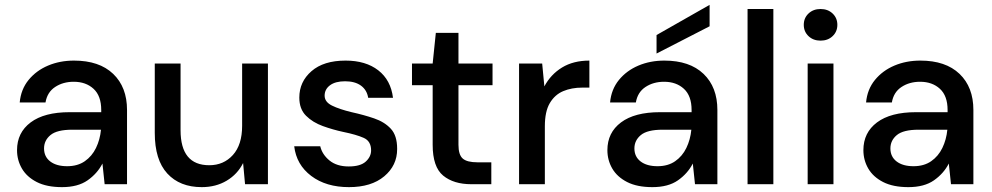

<svg xmlns="http://www.w3.org/2000/svg" viewBox="-20 -757 4077 789"><path d="M235 12Q172 12 131 -9Q90 -30 70 -64.5Q50 -99 50 -140Q50 -212 106 -254Q162 -296 266 -296H396V-305Q396 -363 364.5 -392Q333 -421 283 -421Q239 -421 206.5 -399.5Q174 -378 167 -336H61Q66 -390 97.5 -428.5Q129 -467 177.5 -487.5Q226 -508 284 -508Q388 -508 445 -453.5Q502 -399 502 -305V0H410L401 -85Q380 -44 340 -16Q300 12 235 12ZM256 -74Q299 -74 328.5 -94.5Q358 -115 374.5 -149Q391 -183 395 -224H277Q214 -224 187.5 -202Q161 -180 161 -147Q161 -113 186.5 -93.5Q212 -74 256 -74Z M809 12Q719 12 667.5 -44Q616 -100 616 -211V-496H722V-222Q722 -78 840 -78Q899 -78 937 -120Q975 -162 975 -240V-496H1081V0H987L979 -87Q956 -41 911.5 -14.5Q867 12 809 12Z M1414 12Q1320 12 1259 -34Q1198 -80 1189 -156H1296Q1304 -122 1334 -97.5Q1364 -73 1413 -73Q1461 -73 1483 -93Q1505 -113 1505 -139Q1505 -177 1474.5 -190.5Q1444 -204 1390 -215Q1348 -224 1306.5 -239Q1265 -254 1237.5 -281.5Q1210 -309 1210 -356Q1210 -421 1260 -464.5Q1310 -508 1400 -508Q1483 -508 1534.5 -468Q1586 -428 1595 -355H1493Q1488 -387 1463.5 -405Q1439 -423 1398 -423Q1358 -423 1336 -406.5Q1314 -390 1314 -364Q1314 -338 1344.5 -323Q1375 -308 1425 -296Q1475 -285 1517.5 -270.5Q1560 -256 1586 -228Q1612 -200 1612 -146Q1612 -145 1612 -144Q1612 -77 1559 -32.5Q1506 12 1414 12Z M1917 0Q1844 0 1801 -35.5Q1758 -71 1758 -162V-407H1673V-496H1758L1771 -622H1864V-496H2004V-407H1864V-162Q1864 -121 1881.5 -105.5Q1899 -90 1942 -90H1999V0Z M2113 0V-496H2208L2217 -402Q2243 -451 2289.5 -479.5Q2336 -508 2402 -508V-397H2373Q2329 -397 2294.5 -382.5Q2260 -368 2239.5 -333.5Q2219 -299 2219 -238V0Z M2661 12Q2598 12 2557 -9Q2516 -30 2496 -64.5Q2476 -99 2476 -140Q2476 -212 2532 -254Q2588 -296 2692 -296H2822V-305Q2822 -363 2790.5 -392Q2759 -421 2709 -421Q2665 -421 2632.5 -399.5Q2600 -378 2593 -336H2487Q2492 -390 2523.5 -428.5Q2555 -467 2603.5 -487.5Q2652 -508 2710 -508Q2814 -508 2871 -453.5Q2928 -399 2928 -305V0H2836L2827 -85Q2806 -44 2766 -16Q2726 12 2661 12ZM2682 -74Q2725 -74 2754.5 -94.5Q2784 -115 2800.5 -149Q2817 -183 2821 -224H2703Q2640 -224 2613.5 -202Q2587 -180 2587 -147Q2587 -113 2612.5 -93.5Q2638 -74 2682 -74ZM2678 -537V-613L2896 -737V-649Z M3052 0V-720H3158V0Z M3352 -590Q3322 -590 3302.5 -608.5Q3283 -627 3283 -655Q3283 -683 3302.5 -701.5Q3322 -720 3352 -720Q3382 -720 3401.5 -701.5Q3421 -683 3421 -655Q3421 -627 3401.5 -608.5Q3382 -590 3352 -590ZM3299 0V-496H3405V0Z M3713 12Q3650 12 3609 -9Q3568 -30 3548 -64.5Q3528 -99 3528 -140Q3528 -212 3584 -254Q3640 -296 3744 -296H3874V-305Q3874 -363 3842.5 -392Q3811 -421 3761 -421Q3717 -421 3684.5 -399.5Q3652 -378 3645 -336H3539Q3544 -390 3575.5 -428.5Q3607 -467 3655.5 -487.5Q3704 -508 3762 -508Q3866 -508 3923 -453.5Q3980 -399 3980 -305V0H3888L3879 -85Q3858 -44 3818 -16Q3778 12 3713 12ZM3734 -74Q3777 -74 3806.5 -94.5Q3836 -115 3852.5 -149Q3869 -183 3873 -224H3755Q3692 -224 3665.5 -202Q3639 -180 3639 -147Q3639 -113 3664.5 -93.5Q3690 -74 3734 -74Z"/></svg>

Font: Firefly Display Medium
Style: Regular
Weight: 500
Designer: Colophon Foundry, Jonny Pinhorn
Foundry: Colophon Foundry
Version: Version 1.200; ttfautohint (v1.8.3)